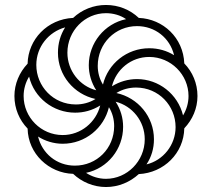

<svg xmlns="http://www.w3.org/2000/svg" viewBox="-20 -743 852 772"><path d="M406 9C457 9 503 -11 538 -43C639 -48 719 -127 721 -227C754 -262 774 -307 774 -357C774 -408 754 -454 721 -488C717 -591 636 -667 538 -671C503 -704 457 -723 406 -723C356 -723 309 -704 274 -671C170 -666 93 -584 91 -487C58 -452 38 -406 38 -357C38 -306 58 -260 91 -226C93 -125 176 -47 274 -44C309 -11 356 9 406 9ZM367 -380C300 -397 251 -459 251 -531C251 -619 321 -690 406 -690C435 -690 464 -682 487 -666C400 -648 337 -570 337 -481C337 -446 347 -411 367 -380ZM394 -403C380 -425 373 -452 373 -478C373 -568 443 -638 531 -638C603 -638 663 -591 680 -521C651 -539 617 -549 580 -549C490 -549 414 -487 394 -403ZM285 -323C194 -323 126 -396 126 -482C126 -555 176 -615 242 -633C223 -603 213 -569 213 -531C213 -440 277 -364 364 -345C340 -330 312 -323 285 -323ZM716 -279C695 -365 618 -425 531 -425C495 -425 461 -415 430 -396C447 -464 507 -514 580 -514C667 -514 738 -443 738 -357C738 -329 730 -302 716 -279ZM232 -200C145 -200 75 -271 75 -357C75 -385 83 -412 97 -435C117 -350 194 -290 282 -290C317 -290 351 -299 383 -319C366 -251 305 -200 232 -200ZM569 -82C589 -112 599 -146 599 -183C599 -274 535 -350 448 -369C472 -384 500 -391 527 -391C618 -391 686 -318 686 -232C686 -160 636 -98 569 -82ZM406 -24C377 -24 349 -33 326 -48C413 -66 475 -144 475 -233C475 -269 465 -303 445 -334C512 -317 562 -256 562 -183C562 -95 491 -24 406 -24ZM281 -77C207 -77 149 -127 133 -194C161 -176 196 -165 232 -165C323 -165 398 -228 418 -312C432 -289 439 -263 439 -236C439 -146 369 -77 281 -77Z"/></svg>

Font: Noto Sans Armenian ExtraCondensed Light
Style: Regular
Weight: 300
Width: 2
Designer: Monotype Design Team
Foundry: Monotype Imaging Inc.
Version: Version 2.008